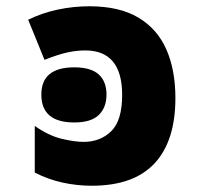

<svg xmlns="http://www.w3.org/2000/svg" viewBox="-20 -583 640 613"><path d="M273 10Q226 10 180 0Q134 -10 91 -32V-181Q135 -150 176.5 -140Q218 -130 247 -130Q300 -130 335 -164Q370 -198 370 -280Q370 -422 252 -422Q226 -422 197 -416Q168 -410 122 -392L70 -520Q115 -542 165 -552.5Q215 -563 265 -563Q361 -563 421.5 -527Q482 -491 511 -425.5Q540 -360 540 -270Q540 -133 473.5 -61.5Q407 10 273 10ZM217 -192Q112 -192 112 -281Q112 -368 217 -368Q270 -368 295 -345.5Q320 -323 320 -281Q320 -240 295.5 -216Q271 -192 217 -192Z"/></svg>

Font: Noto Sans Mono Black
Style: Regular
Weight: 900
Designer: Monotype Design Team
Foundry: Monotype Imaging Inc.
Version: Version 2.014